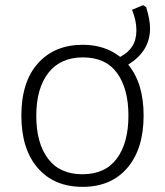

<svg xmlns="http://www.w3.org/2000/svg" viewBox="-20 -716 640 746"><path d="M478 -465Q538 -393 538 -267Q538 -138 475 -64Q412 10 301 10Q190 10 126.5 -63.5Q63 -137 63 -267Q63 -398 127.5 -470Q192 -542 302 -542Q387 -542 447 -495Q479 -512 494.5 -537Q510 -562 510 -599Q510 -636 493 -678L536 -696L548 -688Q563 -640 563 -606Q563 -517 478 -465ZM479 -267Q479 -371 435 -432Q391 -493 302 -493Q215 -493 168 -433Q121 -373 121 -266Q121 -160 166.5 -99.5Q212 -39 300 -39Q389 -39 434 -100Q479 -161 479 -267Z"/></svg>

Font: Noto Sans Mono UI Light
Style: Regular
Weight: 300
Monospace: yes
Designer: Monotype Design team
Foundry: Monotype Imaging Inc.
Version: Version 1.000